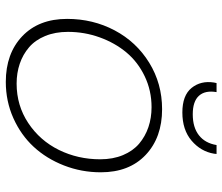

<svg xmlns="http://www.w3.org/2000/svg" viewBox="-74 -710 792 685"><g transform="rotate(90 322.5 -368.0)"><path d="M595.2 -331.1Q595.2 -262.2 570.8 -199.7Q546.4 -137.2 504.2 -91.6Q461.9 -45.9 401.6 -19Q341.3 7.8 272.9 7.8Q171.4 7.8 109.6 -51Q47.9 -109.9 47.9 -210.9Q47.9 -303.2 88.9 -380.6Q129.9 -458 204.3 -503.9Q278.8 -549.8 370.1 -549.8Q471.2 -549.8 533.2 -491.2Q595.2 -432.6 595.2 -331.1ZM94.2 -213.9Q94.2 -168.5 108.9 -132.8Q123.5 -97.2 149.2 -75.2Q174.8 -53.2 207.8 -42Q240.7 -30.8 278.8 -30.8Q356.9 -30.8 419.4 -72.3Q481.9 -113.8 515.4 -181.6Q548.8 -249.5 548.8 -329.1Q548.8 -374.5 533.9 -410.2Q519 -445.8 493.2 -467.8Q467.3 -489.7 434.1 -501Q400.9 -512.2 362.8 -512.2Q303.7 -512.2 252.7 -487.8Q201.7 -463.4 167.5 -422.4Q133.3 -381.3 113.8 -327.1Q94.2 -272.9 94.2 -213.9ZM528.8 -734.9Q521 -688 482.4 -655Q443.8 -622.1 381.8 -622.1Q320.8 -622.1 294.2 -655Q267.6 -688 274.9 -734.9L276.9 -744.1H309.1Q302.2 -703.1 322.3 -681.2Q342.3 -659.2 388.2 -659.2Q435.1 -659.2 463.1 -681.2Q491.2 -703.1 498 -744.1H529.8Z"/></g></svg>

Font: SVN-Poppins ExtraLight
Style: Italic
Weight: 200
Italic angle: -10°
Designer: Ninad Kale (Devanagari), Jonny Pinhorn (Latin)
Foundry: Indian Type Foundry
Version: Version 3.002 2017